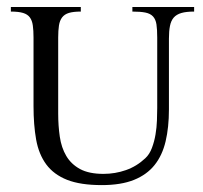

<svg xmlns="http://www.w3.org/2000/svg" viewBox="-20 -519 584 551"><path d="M537.1 -485.8Q514.6 -485.8 500.5 -481.7Q486.3 -477.5 478.5 -468.5Q470.7 -459.5 467.8 -444.6Q464.8 -429.7 464.8 -408.2V-205.1Q464.8 -153.8 455.3 -113.5Q445.8 -73.2 423.6 -45.4Q401.4 -17.6 364.3 -2.7Q327.1 12.2 272 12.2Q210.9 12.2 172.6 -2.9Q134.3 -18.1 112.8 -47.1Q91.3 -76.2 83.7 -118.4Q76.2 -160.6 76.2 -214.8V-411.1Q76.2 -431.6 74.2 -445.8Q72.3 -460 65.7 -469Q59.1 -478 46.1 -481.9Q33.2 -485.8 11.2 -485.8V-499H211.9V-485.8Q190.4 -485.8 177.7 -481.9Q165 -478 158.2 -469Q151.4 -460 149.2 -445.8Q147 -431.6 147 -411.1V-192.9Q147 -158.2 151.6 -126.7Q156.2 -95.2 170.2 -71.5Q184.1 -47.9 209.7 -33.9Q235.4 -20 276.9 -20Q310.5 -20 341.3 -30.8Q372.1 -41.5 397 -64.9Q409.2 -76.2 416 -94.5Q422.9 -112.8 426.3 -133.1Q429.7 -153.3 430.4 -173.3Q431.2 -193.4 431.2 -209V-411.1Q431.2 -434.6 429 -449Q426.8 -463.4 419.2 -471.7Q411.6 -480 397.5 -482.9Q383.3 -485.8 359.9 -485.8V-499H537.1Z"/></svg>

Font: Scheherazade Rohingya
Style: Regular
Weight: 400
Designer: SIL International
Foundry: SIL International
Version: Version 2.000 (build 440/429)